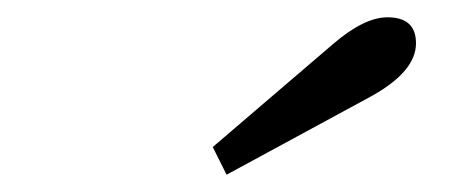

<svg xmlns="http://www.w3.org/2000/svg" viewBox="-20 -786 531 222"><path d="M226 -616 365 -735Q401 -766 428 -766Q461 -766 461 -736Q461 -703 408 -674L242 -584Z"/></svg>

Font: Trirong SemiBold
Style: Italic
Weight: 600
Italic angle: -12°
Designer: Katatrad Team
Foundry: CadsonDemak
Version: Version 1.001